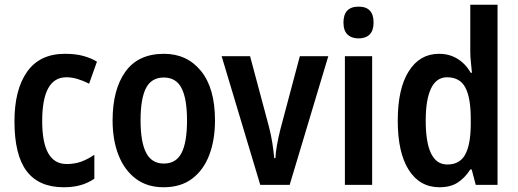

<svg xmlns="http://www.w3.org/2000/svg" viewBox="-20 -780 2186 810"><path d="M249 10Q144 10 92.5 -58Q41 -126 41 -268Q41 -402 94.5 -477.5Q148 -553 254 -553Q299 -553 331.5 -544Q364 -535 389 -520L356 -427Q330 -440 306.5 -447Q283 -454 260 -454Q158 -454 158 -269Q158 -88 261 -88Q295 -88 322.5 -98Q350 -108 378 -127V-26Q350 -7 318.5 1.5Q287 10 249 10Z M887 -272Q887 -190 863 -126.5Q839 -63 791 -26.5Q743 10 670 10Q601 10 553 -26Q505 -62 480 -125.5Q455 -189 455 -272Q455 -402 509 -477.5Q563 -553 672 -553Q769 -553 828 -480.5Q887 -408 887 -272ZM573 -272Q573 -181 596.5 -135.5Q620 -90 671 -90Q723 -90 746 -135Q769 -180 769 -272Q769 -363 746 -408Q723 -453 671 -453Q619 -453 596 -408.5Q573 -364 573 -272Z M1078 0 915 -543H1035L1115 -244Q1124 -209 1129 -176.5Q1134 -144 1137 -113H1142Q1143 -137 1148.5 -168Q1154 -199 1163 -235L1245 -543H1365L1202 0Z M1493 -752Q1556 -752 1556 -685Q1556 -651 1539.5 -634.5Q1523 -618 1493 -618Q1463 -618 1446 -634.5Q1429 -651 1429 -685Q1429 -752 1493 -752ZM1550 -543V0H1435V-543Z M1834 10Q1751 10 1704.5 -63Q1658 -136 1658 -271Q1658 -406 1704.5 -479.5Q1751 -553 1832 -553Q1876 -553 1910 -532Q1944 -511 1966 -473H1971Q1969 -496 1966.5 -518.5Q1964 -541 1964 -562V-760H2079V0H1987L1970 -65H1964Q1941 -29 1910.5 -9.5Q1880 10 1834 10ZM1867 -86Q1919 -86 1942 -127Q1965 -168 1966 -252V-279Q1966 -368 1943 -411Q1920 -454 1866 -454Q1821 -454 1798.5 -407Q1776 -360 1776 -271Q1776 -86 1867 -86Z"/></svg>

Font: Noto Sans Sinhala Condensed SemiBold
Style: Regular
Weight: 600
Width: 3
Designer: Jelle Bosma - Monotype Design Team
Foundry: Monotype Imaging Inc.
Version: Version 2.006; ttfautohint (v1.8.4.7-5d5b)